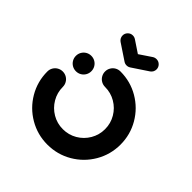

<svg xmlns="http://www.w3.org/2000/svg" viewBox="-188 -834 976 976"><g transform="rotate(45 300.0 -346.0)"><path d="M83.3 -418.1Q83.3 -433.3 90.7 -446.1Q98.1 -458.9 110.9 -466.3Q123.7 -473.7 138.9 -473.7Q154.1 -473.7 166.9 -466.3Q179.6 -458.9 187 -446.1Q194.4 -433.3 194.4 -418.1Q194.4 -403 187 -390.2Q179.6 -377.4 166.9 -370Q154.1 -362.6 138.9 -362.6Q123.7 -362.6 110.9 -370Q98.1 -377.4 90.7 -390.2Q83.3 -403 83.3 -418.1ZM244.4 -466.7Q244.4 -481.9 251.9 -494.6Q259.3 -507.4 272 -514.8Q284.8 -522.2 300 -522.2Q371.4 -522.2 431.9 -486.9Q492.3 -451.6 527.7 -391.1Q563 -330.6 563 -259.3Q563 -187.9 527.7 -127.4Q492.3 -66.9 431.9 -31.6Q371.4 3.7 300 3.7Q228.6 3.7 168.1 -31.6Q107.7 -66.9 72.3 -127.4Q37 -187.9 37 -259.3Q37 -274.4 44.4 -287.2Q51.9 -300 64.6 -307.4Q77.4 -314.8 92.6 -314.8Q107.8 -314.8 120.6 -307.4Q133.3 -300 140.7 -287.2Q148.1 -274.4 148.1 -259.3Q148.1 -217.9 168.6 -183.1Q189 -148.3 223.9 -127.8Q258.7 -107.4 300.1 -107.4Q341.5 -107.4 376.3 -127.8Q411.1 -148.3 431.5 -183.1Q451.9 -218 451.9 -259.3Q451.9 -300.7 431.4 -335.5Q411 -370.3 376.2 -390.7Q341.4 -411.1 300 -411.1Q284.8 -411.1 272 -418.5Q259.3 -425.9 251.9 -438.7Q244.4 -451.5 244.4 -466.7ZM300 -565.6Q315.2 -565.6 326.1 -576.5Q337 -587.4 337 -602.6Q337 -611.9 332.8 -619.8Q328.5 -627.8 321.1 -633L235.6 -690Q226.3 -696.3 214.8 -696.3Q199.6 -696.3 188.7 -685.4Q177.8 -674.4 177.8 -659.3Q177.8 -650 182 -642Q186.3 -634.1 193.7 -628.9L279.3 -571.9Q288.5 -565.6 300 -565.6ZM320 -571.5 406.3 -628.9Q413.7 -634.1 418 -642Q422.2 -650 422.2 -659.3Q422.2 -674.4 411.3 -685.4Q400.4 -696.3 385.2 -696.3Q373.7 -696.3 364.1 -690L279.3 -633Z"/></g></svg>

Font: 26F Galaxy Sans
Style: Regular
Weight: 400
Designer: C₂₉H₂₅N₃O₅
Version: Version 1.100;FEAKit 1.0